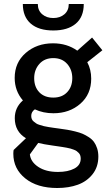

<svg xmlns="http://www.w3.org/2000/svg" viewBox="-20 -710 538 957"><path d="M245.6 -558.1Q172.9 -558.1 133.3 -592.3Q93.8 -626.5 93.8 -689.9H168.5Q168.5 -657.7 190.4 -638.9Q212.4 -620.1 245.6 -620.1Q279.3 -620.1 301 -638.9Q322.8 -657.7 322.8 -689.9H397.5Q397.5 -625.5 357.4 -591.8Q317.4 -558.1 245.6 -558.1ZM273.9 -69.3Q298.8 -65.9 315.4 -63.2Q332 -60.5 354.7 -54.9Q377.4 -49.3 392.1 -43Q406.7 -36.6 422.9 -26.1Q439 -15.6 448.5 -2.4Q458 10.7 464.1 29.3Q470.2 47.9 470.2 70.3Q470.2 121.6 441.7 158Q413.1 194.3 367.9 210.7Q322.8 227.1 265.1 227.1Q165.5 227.1 106 179.2Q46.4 131.3 46.4 56.2Q46.4 46.4 47.9 37.6L109.4 -21Q53.7 -54.2 53.7 -121.1Q53.7 -174.3 94.2 -209.5Q53.2 -256.8 53.2 -321.8Q53.2 -398.4 108.4 -446.3Q163.6 -494.1 244.1 -494.1Q314 -494.1 365.2 -457.5L439 -522.9L490.2 -459.5L415 -399.9Q434.6 -363.3 434.6 -317.9Q434.6 -240.2 380.4 -192.9Q326.2 -145.5 246.1 -145.5Q195.3 -145.5 153.8 -165Q135.7 -152.8 135.7 -132.3Q135.7 -124 138.4 -116.9Q141.1 -109.9 147.7 -104.5Q154.3 -99.1 160.2 -95Q166 -90.8 178.2 -87.2Q190.4 -83.5 198.5 -81.3Q206.5 -79.1 222.4 -76.7Q238.3 -74.2 246.8 -73Q255.4 -71.8 273.9 -69.3ZM150.4 -320.3Q150.4 -276.9 175.8 -250.2Q201.2 -223.6 245.6 -223.6Q289.6 -223.6 314.9 -250.7Q340.3 -277.8 340.3 -320.3Q340.3 -362.8 314.7 -391.6Q289.1 -420.4 245.6 -420.4Q202.1 -420.4 176.3 -391.4Q150.4 -362.3 150.4 -320.3ZM269 147Q318.8 147 350.6 130.1Q382.3 113.3 382.3 80.6Q382.3 72.3 380.1 65.2Q377.9 58.1 372.8 52.7Q367.7 47.4 362.5 43.5Q357.4 39.6 347.9 36.1Q338.4 32.7 331.3 30.5Q324.2 28.3 311.5 26.1Q298.8 23.9 290.3 22.5Q281.7 21 266.8 19Q252 17.1 243.2 15.6Q197.8 9.3 170.4 2.4L128.9 59.6Q132.8 96.7 170.7 121.8Q208.5 147 269 147Z"/></svg>

Font: HK Grotesk Medium
Style: Regular
Weight: 500
Designer: Alfredo Marco Pradil and Stefan Peev
Foundry: Hanken Design Co.
Version: Version 1.045;PS 001.045;hotconv 1.0.88;makeotf.lib2.5.64775